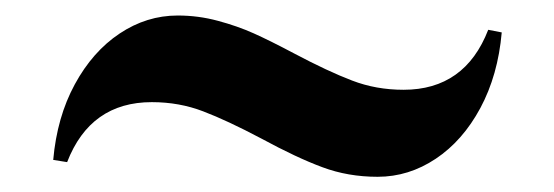

<svg xmlns="http://www.w3.org/2000/svg" viewBox="-20 -425 721 250"><path d="M362.8 -355.5Q407.2 -332 438.5 -320.1Q469.7 -308.1 505.4 -308.1Q585.4 -308.1 615.7 -386.2L633.3 -382.8Q628.4 -327.1 605.5 -284.4Q582.5 -241.7 547.4 -218.3Q512.2 -194.8 471.7 -194.8Q433.1 -194.8 399.7 -207.3Q366.2 -219.7 320.3 -244.6Q275.9 -268.1 244.6 -280Q213.4 -292 177.7 -292Q97.7 -292 67.4 -213.9L49.3 -216.8Q54.2 -272.5 77.4 -315.2Q100.6 -357.9 135.7 -381.3Q170.9 -404.8 211.4 -404.8Q238.3 -404.8 263.7 -397.9Q289.1 -391.1 310.3 -381.6Q331.5 -372.1 362.8 -355.5Z"/></svg>

Font: TypoPRO Playfair Display SC
Style: Regular
Weight: 900
Designer: Claus Eggers Sørensen
Foundry: Claus Eggers Sørensen
Version: Version 1.004;PS 001.004;hotconv 1.0.70;makeotf.lib2.5.58329